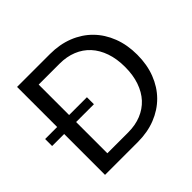

<svg xmlns="http://www.w3.org/2000/svg" viewBox="-169 -911 1106 1106"><g transform="rotate(-45 384.0 -358.0)"><path d="M367.5 -78.5Q425 -78.5 472 -97.5Q519 -116.5 552 -152.2Q585 -188 603 -240Q621 -292 621 -358Q621 -424 603 -476Q585 -528 552 -564Q519 -600 472 -619Q425 -638 367.5 -638H197V-390H342V-333H197V-78.5ZM367.5 -716.5Q446.5 -716.5 511.5 -690.8Q576.5 -665 623 -617.8Q669.5 -570.5 695 -504.5Q720.5 -438.5 720.5 -358Q720.5 -277.5 695 -211.5Q669.5 -145.5 623 -98.5Q576.5 -51.5 511.5 -25.8Q446.5 0 367.5 0H99.5V-333H1.5V-390H99.5V-716.5Z"/></g></svg>

Font: Lato-Regular
Style: Regular
Weight: 400
Designer: Lukasz Dziedzic with Adam Twardoch and Botio Nikoltchev
Foundry: tyPoland Lukasz Dziedzic
Version: Version 2.015; 2015-08-06; http://www.latofonts.com/